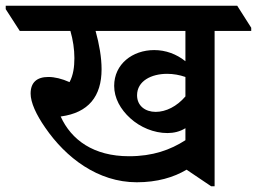

<svg xmlns="http://www.w3.org/2000/svg" viewBox="-72 -644 898 671"><path d="M406 -7C477 -7 535 -24 580 -51L666 7H678V-536H806V-547L757 -624H-52V-612L-3 -536H174C183 -505 188 -472 188 -441C188 -410 184 -381 171 -357C144 -369 119 -375 97 -375C57 -375 35 -356 35 -317C35 -286 54 -244 86 -198C158 -93 270 -7 406 -7ZM513 -179C535 -179 557 -184 576 -196V-154C523 -120 462 -98 379 -98C255 -98 177 -155 140 -237H141C237 -250 283 -307 283 -402C283 -443 275 -489 262 -536H576V-430C545 -455 507 -469 467 -469C391 -469 327 -420 327 -344C327 -301 349 -262 383 -231C418 -199 466 -179 513 -179ZM407 -311C407 -361 457 -386 512 -386C534 -386 556 -382 576 -375V-307C546 -272 508 -253 472 -253C436 -253 407 -274 407 -311Z"/></svg>

Font: Noto Serif Devanagari SemiBold
Style: Regular
Weight: 600
Designer: Universal Thirst, Indian Type Foundry and the Monotype Design Team
Foundry: Monotype Imaging Inc.
Version: Version 2.004